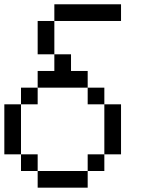

<svg xmlns="http://www.w3.org/2000/svg" viewBox="-20 -866 655 886"><path d="M230.8 -769.2V-846.2H538.5V-769.2ZM153.8 -769.2H230.8V-615.4H153.8ZM153.8 0V-76.9H384.6V0ZM76.9 -76.9V-153.8H153.8V-76.9ZM0 -153.8V-384.6H76.9V-153.8ZM384.6 -76.9V-153.8H461.5V-384.6H538.5V-153.8H461.5V-76.9ZM76.9 -384.6V-461.5H153.8V-384.6ZM384.6 -384.6V-461.5H461.5V-384.6ZM153.8 -461.5V-538.5H384.6V-461.5ZM230.8 -538.5V-615.4H307.7V-538.5Z"/></svg>

Font: Mintsoda - Lime Green 13x16
Style: Regular
Weight: 400
Designer: Mintsoda-15
Version: Version 1.0